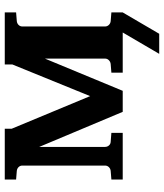

<svg xmlns="http://www.w3.org/2000/svg" viewBox="38 -566 679 794"><g transform="rotate(-90 377.0 -168.5)"><path d="M723.1 0 634.8 150.9H551.8L640.1 0H474.1V-46.9L509.8 -49.8Q519 -50.8 525.6 -57.4Q532.2 -64 532.2 -73.2V-321.8L398.9 0H312L167 -345.2V-73.2Q167 -64 172.9 -57.1Q178.7 -50.3 188 -49.8L225.1 -46.9V0H32.2V-46.9L67.9 -49.8Q77.1 -50.8 83.5 -57.4Q89.8 -64 89.8 -73.2V-415Q89.8 -424.3 83.5 -430.7Q77.1 -437 67.9 -438L32.2 -440.9V-487.8H242.2V-459L377 -134.8L507.8 -456.1V-487.8H723.1V-440.9L687 -438Q677.7 -437 671.4 -430.7Q665 -424.3 665 -415V-73.2Q665 -64 671.4 -57.4Q677.7 -50.8 687 -49.8L723.1 -46.9Z"/></g></svg>

Font: Veleka
Style: Bold
Weight: 700
Designer: Stefan Peev, Context Ltd, 2016; SIL International, 1997-2014.
Foundry: Stefan Peev, Context Ltd, 2016
Version: Version 1.000